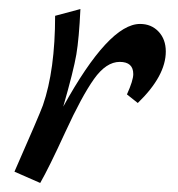

<svg xmlns="http://www.w3.org/2000/svg" viewBox="-20 -407 395 425"><path d="M290 -354Q315 -354 331 -337Q347 -320 347 -293Q347 -239 285 -179L261 -198Q275 -229 275 -243Q275 -270 245 -270Q215 -270 188 -232Q161 -194 124.5 -114.5Q88 -35 69 -2L12 -27Q67 -152 75 -174Q102 -252 102 -372L158 -387Q155 -322 149 -286.5Q143 -251 120 -171Q221 -354 290 -354Z"/></svg>

Font: Marck Script
Style: Regular
Weight: 400
Designer: Denis Masharov, Marck Fogel
Foundry: Denis Masharov
Version: Version 1.002